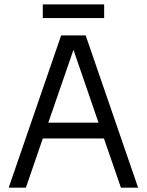

<svg xmlns="http://www.w3.org/2000/svg" viewBox="-20 -863 675 883"><path d="M20 0 261.2 -700.2H374L615.2 0H536.1L458 -226.1H176.8L99.1 0ZM176.8 -779.8V-842.8H459V-779.8ZM202.1 -298.8H433.1L317.9 -633.8Z"/></svg>

Font: Uncut Sans
Style: Regular
Weight: 400
Designer: Kasper Nordkvist
Foundry: UNCUT.wtf
Version: Version 1.304;Glyphs 3.2 (3246)